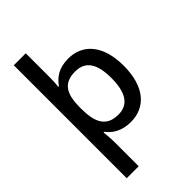

<svg xmlns="http://www.w3.org/2000/svg" viewBox="-291 -861 1202 1202"><g transform="rotate(-45 310.0 -260.0)"><path d="M567 -271C567 -454 480 -549 352 -549C268 -549 220 -512 189 -467H184C186 -485 188 -521 188 -546V-760H82V240H188V17C188 -4 184 -49 182 -65H188C219 -24 269 10 350 10C480 10 567 -87 567 -271ZM458 -272C458 -147 418 -78 328 -78C221 -78 188 -147 188 -271V-289C190 -404 226 -461 326 -461C417 -461 458 -398 458 -272Z"/></g></svg>

Font: Noto Sans Lao UI Med
Style: Regular
Weight: 500
Designer: Monotype Design Team
Foundry: Monotype Imaging Inc.
Version: Version 2.000